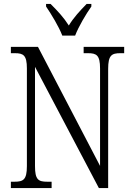

<svg xmlns="http://www.w3.org/2000/svg" viewBox="-20 -951 675 971"><path d="M295 -771H360C377 -816 415 -880 442 -918V-931H418C383 -895 353 -863 328 -822C302 -863 272 -895 236 -931H213V-918C239 -880 278 -816 295 -771ZM35 0H241V-32H219C174 -32 157 -42 157 -111V-613L480 0H527V-603C527 -672 545 -682 589 -682H608V-714H403V-682H425C468 -682 486 -672 486 -605V-112L172 -714H35V-682H55C98 -682 116 -672 116 -605V-111C116 -42 98 -32 53 -32H35Z"/></svg>

Font: Noto Serif Georgian Condensed Light
Style: Regular
Weight: 300
Width: 3
Designer: Monotype Design Team, Akaki Razmadze
Foundry: Google LLC
Version: Version 2.003